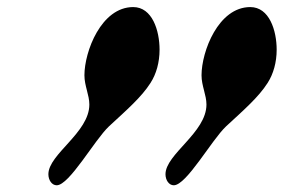

<svg xmlns="http://www.w3.org/2000/svg" viewBox="-20 -1516 818 554"><path d="M481.4 -981.4C518.1 -981.4 590.3 -1111.8 632.3 -1151.4C684.6 -1199.7 726.1 -1235.8 752 -1276.4C769 -1302.7 778.3 -1336.4 778.3 -1372.6C778.3 -1427.7 757.3 -1495.6 702.1 -1495.6C609.9 -1495.6 561.5 -1367.2 561.5 -1298.8C561.5 -1268.1 575.7 -1242.2 575.7 -1214.4C575.7 -1133.3 457.5 -1071.3 457.5 -1013.2C457.5 -996.6 467.3 -981.4 481.4 -981.4ZM143.6 -981.4C180.2 -981.4 252.4 -1111.8 294.4 -1151.4C346.7 -1199.7 388.2 -1235.8 414.1 -1276.4C431.2 -1302.7 440.4 -1336.4 440.4 -1372.6C440.4 -1427.7 419.4 -1495.6 364.3 -1495.6C272 -1495.6 223.6 -1367.2 223.6 -1298.8C223.6 -1268.1 237.8 -1242.2 237.8 -1214.4C237.8 -1133.3 119.6 -1071.3 119.6 -1013.2C119.6 -996.6 129.4 -981.4 143.6 -981.4Z"/></svg>

Font: Bodega Script
Style: Medium
Weight: 500
Italic angle: 39.7°
Version: Version 001.000